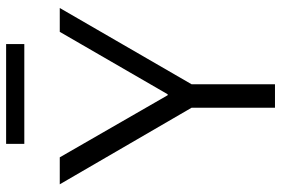

<svg xmlns="http://www.w3.org/2000/svg" viewBox="-162 -734 897 612"><g transform="rotate(-90 286.0 -428.5)"><path d="M288 -342H291L490 -686H566L323 -266V0H248V-266L4 -686H90ZM451 -857V-799H133V-857Z"/></g></svg>

Font: Chivo Light
Style: Regular
Weight: 300
Designer: Hector Gatti
Foundry: Omnibus-Type
Version: Version 1.007